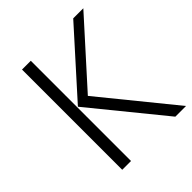

<svg xmlns="http://www.w3.org/2000/svg" viewBox="-190 -806 928 928"><g transform="rotate(-45 273.5 -342.5)"><path d="M171 0H111V-685H171ZM246 -370 547 0H474L175 -367L461 -685H530Z"/></g></svg>

Font: Statis Sans Light
Style: Regular
Weight: 300
Designer: bBox Type GmbH
Foundry: bBox Type GmbH
Version: Version 1.000